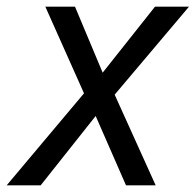

<svg xmlns="http://www.w3.org/2000/svg" viewBox="-57 -556 587 576"><path d="M-37 0H65L230 -208L321 0H410L287 -272L510 -536H408L251 -338L168 -536H79L195 -276Z"/></svg>

Font: BC Sans
Style: Italic
Weight: 400
Italic angle: -12°
Designer: Monotype Design Team
Designer: Province of B.C.
Foundry: Monotype Imaging Inc.
Version: Version 2.000;GOOG;noto-source:20170915:90ef993387c0